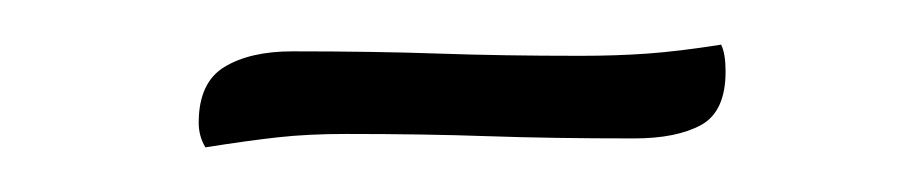

<svg xmlns="http://www.w3.org/2000/svg" viewBox="-20 -304 403 86"><path d="M72 -238Q69 -243 69 -249Q69 -267 80.5 -274Q92 -281 111 -281Q148 -281 176.5 -280Q205 -279 240 -279Q256 -279 270 -280Q284 -281 303 -284Q305 -280 305 -272Q305 -254 294 -248Q283 -242 264 -242Q227 -242 198.5 -243Q170 -244 135 -244Q118 -244 104.5 -242.5Q91 -241 72 -238Z"/></svg>

Font: Petrona ExtraLight
Style: Italic
Weight: 200
Italic angle: -9°
Designer: Ringo R. Seeber
Foundry: Ringo R. Seeber
Version: Version 2.001; ttfautohint (v1.8.3)